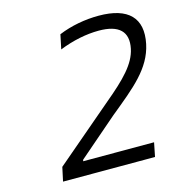

<svg xmlns="http://www.w3.org/2000/svg" viewBox="-102 -771 816 863"><g transform="rotate(-15 306.0 -339.5)"><path d="M527 -65H197L199 -72L382 -230C498 -325 584 -392 607 -501C631 -617 571 -679 433 -679C370 -679 304 -667 246 -643L232 -576C294 -601 359 -614 416 -614C510 -614 551 -575 535 -498C521 -431 465 -374 370 -295L100 -65L86 0H514Z"/></g></svg>

Font: LT Wave Mono Light
Style: Italic
Weight: 300
Designer: Daniel Lyons
Version: Version 2.5 (Glyphs App)